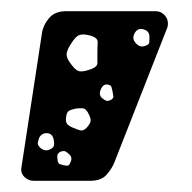

<svg xmlns="http://www.w3.org/2000/svg" viewBox="-20 -248 343 343"><path d="M40 75Q31 75 24 68.5Q17 62 18 53L55 -189Q57 -203 67.5 -215.5Q78 -228 98 -228H258Q267 -228 273.5 -221.5Q280 -215 280 -206Q280 -202 279 -199L184 43Q180 53 170.5 64Q161 75 141 75ZM247 -182Q247 -192 238 -195Q228 -199 222 -191Q215 -181 221 -173Q229 -162 239 -166Q246 -168 246.5 -171.5Q247 -175 247 -182ZM154 -153Q154 -165 154.5 -172.5Q155 -180 143 -184Q129 -188 122 -185.5Q115 -183 107 -170Q99 -158 99 -150.5Q99 -143 108 -132Q116 -121 123.5 -120.5Q131 -120 144 -125Q154 -129 154 -135.5Q154 -142 154 -153ZM172 -97Q164 -98 160 -88Q156 -79 162 -73Q167 -69 170 -68Q173 -67 179 -70Q183 -73 182.5 -76Q182 -79 181 -85Q180 -90 179 -93Q178 -96 172 -97ZM137 -47Q133 -54 128 -54.5Q123 -55 115 -54Q106 -52 102.5 -49.5Q99 -47 98 -38Q97 -30 100 -26.5Q103 -23 110 -20Q119 -16 124 -15Q129 -14 135 -20Q142 -28 142 -33Q142 -38 137 -47ZM65 -10Q55 -11 50 -2Q48 4 47.5 7.5Q47 11 52 16Q61 24 71 18Q76 15 76.5 11.5Q77 8 76 2Q74 -9 65 -10ZM105 29Q100 24 97 22.5Q94 21 88 23Q83 26 82.5 29.5Q82 33 83 39Q84 44 86.5 45Q89 46 93 47Q98 48 100.5 48Q103 48 105 44Q110 35 105 29Z"/></svg>

Font: Rubik Moonrocks
Style: Regular
Weight: 400
Designer: Hubert and Fischer, NaN
Foundry: Hubert and Fischer, NaN
Version: Version 2.200